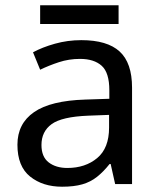

<svg xmlns="http://www.w3.org/2000/svg" viewBox="-20 -697 601 727"><path d="M288 -545Q386 -545 433 -502Q480 -459 480 -365V0H416L399 -76H395Q372 -47 347.5 -27.5Q323 -8 291.5 1Q260 10 215 10Q142 10 94 -28.5Q46 -67 46 -149Q46 -229 109 -272.5Q172 -316 303 -320L394 -323V-355Q394 -422 365 -448Q336 -474 283 -474Q241 -474 203 -461.5Q165 -449 132 -433L105 -499Q140 -518 188 -531.5Q236 -545 288 -545ZM314 -259Q214 -255 175.5 -227Q137 -199 137 -148Q137 -103 164.5 -82Q192 -61 235 -61Q303 -61 348 -98.5Q393 -136 393 -214V-262ZM429 -677V-606H132V-677Z"/></svg>

Font: Noto Sans Thaana
Style: Regular
Weight: 400
Designer: Monotype Design Team
Foundry: Monotype Imaging Inc.
Version: Version 2.001